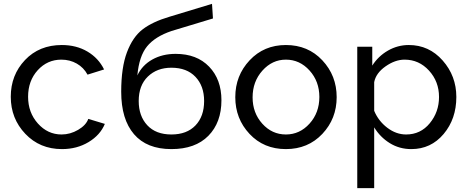

<svg xmlns="http://www.w3.org/2000/svg" viewBox="-20 -765 2429 998"><path d="M302 10Q187 10 111.5 -69.5Q36 -149 36 -262Q36 -375 110 -453Q184 -531 301 -531Q377 -531 434.5 -497Q492 -463 521 -404L435 -377Q415 -414 379 -434.5Q343 -455 299 -455Q226 -455 176 -400Q126 -345 126 -262Q126 -180 177 -123Q228 -66 300 -66Q345 -66 386 -90Q427 -114 439 -147L525 -121Q501 -63 440.5 -26.5Q380 10 302 10Z M871 10Q743 10 676.5 -67.5Q610 -145 610 -288Q610 -414 640 -493.5Q670 -573 721.5 -612.5Q773 -652 861 -678L1082 -745L1087 -669L872 -604Q786 -575 744.5 -524Q703 -473 694 -373Q719 -426 771.5 -455.5Q824 -485 893 -485Q1003 -485 1067 -418.5Q1131 -352 1131 -244Q1131 -128 1063 -59Q995 10 871 10ZM871 -66Q951 -66 996 -113Q1041 -160 1041 -240Q1041 -318 996 -365.5Q951 -413 871 -413Q796 -413 748.5 -367Q701 -321 701 -240Q701 -162 745.5 -114Q790 -66 871 -66Z M1466 -531Q1581 -531 1655.5 -451.5Q1730 -372 1730 -260Q1730 -148 1655.5 -69Q1581 10 1466 10Q1351 10 1277 -69Q1203 -148 1203 -260Q1203 -372 1277.5 -451.5Q1352 -531 1466 -531ZM1640 -261Q1640 -342 1589 -398.5Q1538 -455 1466 -455Q1395 -455 1344 -398Q1293 -341 1293 -259Q1293 -178 1343.5 -122Q1394 -66 1466 -66Q1538 -66 1589 -122.5Q1640 -179 1640 -261Z M1925 -103V213H1837V-522H1915V-424Q1946 -473 1996.5 -502Q2047 -531 2105 -531Q2210 -531 2281 -450.5Q2352 -370 2352 -261Q2352 -147 2286 -68.5Q2220 10 2118 10Q2056 10 2006 -21Q1956 -52 1925 -103ZM2262 -261Q2262 -341 2210 -398Q2158 -455 2083 -455Q2034 -455 1984 -420Q1934 -385 1925 -338V-189Q1947 -136 1993 -101Q2039 -66 2091 -66Q2166 -66 2214 -124.5Q2262 -183 2262 -261Z"/></svg>

Font: Raleway-v4020 Medium
Style: Regular
Weight: 500
Designer: Matt McInerney, Pablo Impallari, Rodrigo Fuenzalida
Foundry: Matt McInerney, Pablo Impallari, Rodrigo Fuenzalida
Version: Version 4.020;PS 004.020;hotconv 1.0.88;makeotf.lib2.5.64775